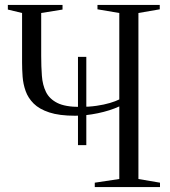

<svg xmlns="http://www.w3.org/2000/svg" viewBox="-20 -763 692 783"><path d="M298 -171V-531H332V-171ZM466.5 -329Q428.5 -311.5 379 -301.2Q329.5 -291 286.5 -291Q222 -291 181 -304.5Q140 -318 117.2 -340.8Q94.5 -363.5 84.5 -391.8Q74.5 -420 72.2 -450.2Q70 -480.5 70 -508V-710L12 -724V-743H235V-724L148 -710V-535Q148 -492 150.8 -454.2Q153.5 -416.5 167.5 -388Q181.5 -359.5 213.8 -343.2Q246 -327 305 -327Q342.5 -327 373.5 -331.5Q404.5 -336 428 -343Q451.5 -350 466.5 -357.5V-710L377.5 -725V-743H631.5V-725L544.5 -710V-33L632.5 -18V0H366.5V-18L466.5 -33Z"/></svg>

Font: Merriweather 144pt Light
Style: Regular
Weight: 300
Version: Version 2.100